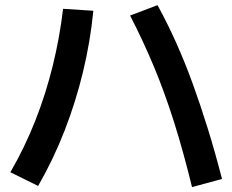

<svg xmlns="http://www.w3.org/2000/svg" viewBox="-20 -766 920 761"><path d="M741.1 -24.4Q706.7 -165.6 670 -281.7Q633.3 -397.8 590.6 -500.6Q547.8 -603.3 495.6 -704.4L604.4 -745.6Q645.6 -670 680 -592.8Q714.4 -515.6 744.4 -432.8Q774.4 -350 803.3 -257.2Q832.2 -164.4 860 -56.7ZM21.1 -83.3Q78.9 -183.3 120.6 -289.4Q162.2 -395.6 189.4 -506.7Q216.7 -617.8 230 -731.1L350 -723.3Q337.8 -600 308.9 -480.6Q280 -361.1 235.6 -247.2Q191.1 -133.3 131.1 -28.9Z"/></svg>

Font: Paperlogy 6 SemiBold
Style: Regular
Weight: 600
Designer: redesigned by Lee Juim, glyphs from Gmarket Sans & Montserrat
Foundry: PT&
Version: Version 1.001